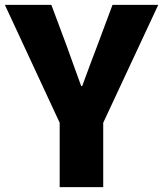

<svg xmlns="http://www.w3.org/2000/svg" viewBox="-29 -765 667 785"><path d="M215 0V-263L-9 -745H181L243 -579Q258 -537 272.5 -497Q287 -457 303 -413H307Q323 -457 338 -497Q353 -537 369 -579L431 -745H618L393 -263V0Z"/></svg>

Font: Source Han Sans SC Heavy
Style: Regular
Weight: 900
Designer: Ryoko NISHIZUKA Ë•øÂ°öÊ∂ºÂ≠ê (kana, bopomofo & ideographs); Paul D. Hunt (Latin, Greek & Cyrillic); Sandoll Communicatio
Foundry: Adobe
Version: Version 2.004;hotconv 1.0.118;makeotfexe 2.5.65603